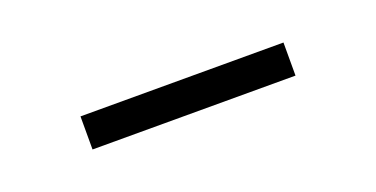

<svg xmlns="http://www.w3.org/2000/svg" viewBox="-20 -805 470 240"><g transform="rotate(-20 215.0 -685.0)"><path d="M80 -707H350V-663H80Z"/></g></svg>

Font: Source Han Serif SC ExtraLight
Style: Regular
Weight: 250
Designer: Ryoko NISHIZUKA  (kana & ideographs); Frank Grießhammer (Latin, Greek & Cyrillic); Wenlong ZHANG  (bopomofo); Sandoll Co
Foundry: Adobe Systems Incorporated
Version: Version 1.001 October 20, 2017